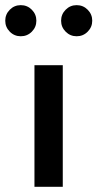

<svg xmlns="http://www.w3.org/2000/svg" viewBox="-43 -715 373 735"><path d="M-5.6 -593.8Q-22.9 -611.3 -22.9 -635.7Q-22.9 -660.2 -5.6 -677.7Q11.7 -695.3 36.6 -695.3Q61.5 -695.3 78.9 -677.7Q96.2 -660.2 96.2 -635.7Q96.2 -611.3 78.9 -593.8Q61.5 -576.2 36.6 -576.2Q11.7 -576.2 -5.6 -593.8ZM88.9 0V-465.3H197.3V0ZM208.3 -593.8Q190.9 -611.3 190.9 -635.7Q190.9 -660.2 208.3 -677.7Q225.6 -695.3 250.5 -695.3Q275.4 -695.3 292.7 -677.7Q310.1 -660.2 310.1 -635.7Q310.1 -611.3 292.7 -593.8Q275.4 -576.2 250.5 -576.2Q225.6 -576.2 208.3 -593.8Z"/></svg>

Font: Spartan MB SemBd
Style: Regular
Weight: 600
Designer: Matt Bailey, Mirko Velimirovic
Foundry: Matt Bailey
Version: Version 1.005